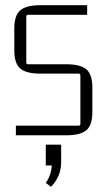

<svg xmlns="http://www.w3.org/2000/svg" viewBox="-20 -515 400 738"><path d="M235 5H41V-32H282Q289 -32 289 -39V-225Q289 -232 282 -232H135Q81 -232 58 -251.5Q35 -271 35 -322V-405Q35 -456 58 -475.5Q81 -495 135 -495H315V-458H88Q81 -458 81 -451V-275Q81 -268 88 -268H235Q289 -268 312 -248.5Q335 -229 335 -178V-85Q335 -34 312 -14.5Q289 5 235 5ZM156 121V41H215V109Q215 163 176 203L156 188Q177 158 179 121Z"/></svg>

Font: Gemunu Libre ExtraLight
Style: Regular
Weight: 200
Designer: Puspanada Ekanayake, Sola Matas, Pathum Egodawatta, Kosala Senevirathne
Foundry: mooniak
Version: Version 1.100